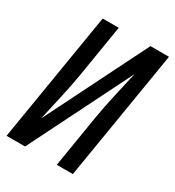

<svg xmlns="http://www.w3.org/2000/svg" viewBox="-177 -839 858 943"><g transform="rotate(30 251.5 -367.5)"><path d="M6 0 127 -735H218L170 -441Q158 -370 142 -299.5Q126 -229 110 -158L398 -735H503L382 0H291L339 -294Q351 -365 367 -435.5Q383 -506 399 -577L111 0Z"/></g></svg>

Font: Iosevka Term Curly Medium
Style: Italic
Weight: 500
Italic angle: -9°
Designer: Belleve Invis
Foundry: Belleve Invis
Version: Version 32.3.0